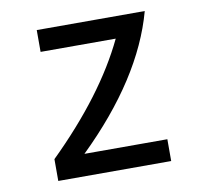

<svg xmlns="http://www.w3.org/2000/svg" viewBox="-65 -607 717 677"><g transform="rotate(-10 293.0 -268.5)"><path d="M90.8 0V-78.1Q288.6 -272.5 377.4 -459H108.4V-537.1H495.1Q432.1 -306.2 198.2 -78.1H495.1V0Z"/></g></svg>

Font: Consola Mono
Style: Book
Weight: 400
Monospace: yes
Version: Version 2.001